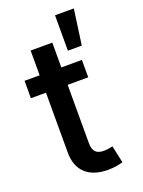

<svg xmlns="http://www.w3.org/2000/svg" viewBox="-151 -869 707 946"><g transform="rotate(-20 202.5 -395.5)"><path d="M88.9 -675.8V-545.9H9.8V-454.6H88.9V-140.1C88.9 -45.9 146 7.3 247.1 7.3C272.9 7.3 301.3 3.9 325.7 -3.9L306.2 -94.2C293.5 -91.3 272 -87.9 260.7 -87.9C219.2 -87.9 202.6 -106.9 202.6 -149.9V-454.6H310.5V-545.9H202.6V-675.8ZM261.2 -612.3H334L359.9 -797.9H261.2Z"/></g></svg>

Font: Raveo Medium
Style: Regular
Weight: 500
Designer: Jakub Foglar, Rasmus Andersson (Inter)
Foundry: Jakubfoglar.com
Version: Version 1.100;Glyphs 3.2.3 (3260)